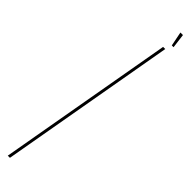

<svg xmlns="http://www.w3.org/2000/svg" viewBox="-307 -725 694 694"><g transform="rotate(45 40.0 -378.0)"><path d="M-33 0 86 -675H97L-22 0ZM104.5 -701 93.5 -756H106.5L113.5 -701Z"/></g></svg>

Font: Anybody UltraCondensed Thin
Style: Italic
Weight: 100
Width: 1
Italic angle: -10°
Designer: Tyler Finck
Foundry: Etcetera Type Company
Version: Version 1.010; ttfautohint (v1.8.3) -l 8 -r 50 -G 200 -x 14 